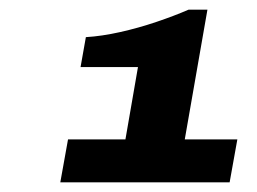

<svg xmlns="http://www.w3.org/2000/svg" viewBox="-20 -818 532 398"><path d="M105 -440 121 -529H240L266 -679H147L158 -741Q191 -743 229 -751.5Q267 -760 304 -772.5Q341 -785 371 -798H410L363 -529H472L456 -440Z"/></svg>

Font: Archivo Expanded Black
Style: Italic
Weight: 900
Width: 7
Italic angle: -10°
Designer: Hector Gatti
Foundry: Omnibus-Type
Version: Version 2.001